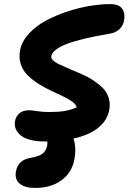

<svg xmlns="http://www.w3.org/2000/svg" viewBox="-20 -717 633 946"><path d="M200.2 -20Q121.1 -20 83.7 -48.8Q46.4 -77.6 54.2 -122.1Q59.6 -146 77.1 -159.9Q94.7 -173.8 124 -173.8Q135.3 -173.8 163.1 -169.4Q190.9 -165 219.2 -165Q268.1 -165 298.8 -170.2Q329.6 -175.3 357.9 -188Q355.5 -201.7 336.7 -215.6Q317.9 -229.5 290.5 -242.4Q263.2 -255.4 231.2 -270.3Q199.2 -285.2 169.4 -304.2Q139.6 -323.2 116.5 -345.7Q93.3 -368.2 82.5 -400.4Q71.8 -432.6 79.1 -470.2Q87.9 -514.2 123.3 -552.2Q158.7 -590.3 207.5 -616.2Q256.3 -642.1 314 -660.9Q371.6 -679.7 424.8 -688.2Q478 -696.8 522 -696.8Q566.9 -696.8 582.5 -673.3Q598.1 -649.9 590.8 -613.8Q586.4 -589.8 567.6 -572.5Q548.8 -555.2 519 -550.8Q375 -526.4 307.4 -499.8Q239.7 -473.1 232.9 -440.9Q230.5 -429.7 242.7 -418.5Q254.9 -407.2 276.9 -397.7Q298.8 -388.2 326.9 -375.7Q355 -363.3 384.3 -350.8Q413.6 -338.4 440.4 -320.6Q467.3 -302.7 487.1 -282.7Q506.8 -262.7 515.6 -234.4Q524.4 -206.1 518.1 -173.8Q507.3 -121.6 462.4 -86.2Q417.5 -50.8 341.8 -34.2Q357.4 8.8 346.2 69.8Q333.5 134.8 282 171.9Q230.5 209 152.8 209Q102.1 209 76.4 187.3Q50.8 165.5 59.1 125Q69.8 71.8 128.9 61Q169.4 54.7 188 41.3Q206.5 27.8 211.9 2.9Q214.8 -10.7 212.9 -20Z"/></svg>

Font: Shantell Sans Irregular Bouncy
Style: Bold Italic
Weight: 700
Italic angle: -11.31°
Designer: Stephen Nixon, Anya Danilova, Shantell Martin
Foundry: Arrow Type
Version: Version 1.006;[9816181b4]